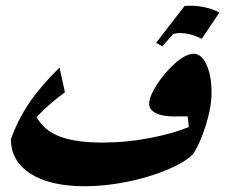

<svg xmlns="http://www.w3.org/2000/svg" viewBox="-20 -633 783 668"><path d="M716 -311Q716 -260 695.5 -195.5Q675 -131 651 -96Q623 -68 561 -42Q499 -16 422 -0.5Q345 15 275 15Q155 15 86.5 -28.5Q18 -72 18 -149Q42 -216 81.5 -274.5Q121 -333 187 -398L206 -312Q156 -276 107 -226Q133 -179 188 -158Q243 -137 338 -137Q419 -137 500 -152.5Q581 -168 637 -191L633 -228H583Q545 -228 522 -239.5Q499 -251 499 -272Q499 -297 526 -339Q553 -381 590 -413.5Q627 -446 654 -446Q681 -446 698.5 -408Q716 -370 716 -311ZM644 -613Q669 -613 695.5 -607Q722 -601 743 -589L682 -498Q642 -518 606 -518Q594 -518 583 -515L545 -472L523 -484L622 -612Q629 -613 644 -613Z"/></svg>

Font: Rakkas
Style: Regular
Weight: 400
Designer: Zeynep Akay
Foundry: Zeynep Akay
Version: Version 2.000